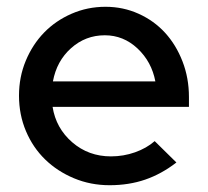

<svg xmlns="http://www.w3.org/2000/svg" viewBox="-20 -537 613 566"><path d="M500 -58Q456 -24 408 -7.5Q360 9 303 9Q247 9 198 -11.5Q149 -32 113 -67Q77 -102 56.5 -150.5Q36 -199 36 -255Q36 -310 56 -358Q76 -406 110 -441Q144 -476 191 -496.5Q238 -517 291 -517Q343 -517 388.5 -496.5Q434 -476 466.5 -440.5Q499 -405 518 -356Q537 -307 537 -251V-222H135Q145 -159 193 -117.5Q241 -76 307 -76Q344 -76 378 -88Q412 -100 436 -121ZM289 -433Q232 -433 189.5 -395Q147 -357 136 -297H438Q427 -355 385.5 -394Q344 -433 289 -433Z"/></svg>

Font: Red Hat Display Medium
Style: Regular
Weight: 500
Designer: Pentagram / MCKL
Foundry: Pentagram / MCKL
Version: Version 1.005; Red Hat Display Medium